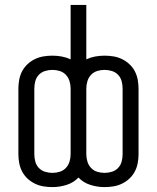

<svg xmlns="http://www.w3.org/2000/svg" viewBox="-20 -755 640 783"><path d="M194 8Q175 8 157 5Q139 2 122.5 -6Q106 -14 92.5 -26.5Q79 -39 70.5 -55Q62 -71 58.5 -89.5Q55 -108 55 -126V-394Q55 -412 58.5 -430.5Q62 -449 70.5 -465Q79 -481 92.5 -493.5Q106 -506 122.5 -514Q139 -522 157 -525Q175 -528 194 -528Q213 -528 232 -524.5Q251 -521 268 -513V-735H332V-513Q349 -521 368 -524.5Q387 -528 406 -528Q425 -528 443 -525Q461 -522 477.5 -514Q494 -506 507.5 -493.5Q521 -481 529.5 -465Q538 -449 541.5 -430.5Q545 -412 545 -394V-126Q545 -108 541.5 -89.5Q538 -71 529.5 -55Q521 -39 507.5 -26.5Q494 -14 477.5 -6Q461 2 443 5Q425 8 406 8Q377 8 348.5 -1Q320 -10 300 -31Q280 -10 251.5 -1Q223 8 194 8ZM194 -50Q209 -50 223.5 -54.5Q238 -59 248.5 -70Q259 -81 263.5 -96Q268 -111 268 -126V-394Q268 -409 263.5 -424Q259 -439 248.5 -450Q238 -461 223.5 -465.5Q209 -470 194 -470Q179 -470 164 -465.5Q149 -461 138.5 -450Q128 -439 124 -424Q120 -409 120 -394V-126Q120 -111 124 -96Q128 -81 138.5 -70Q149 -59 164 -54.5Q179 -50 194 -50ZM406 -50Q421 -50 436 -54.5Q451 -59 461.5 -70Q472 -81 476 -96Q480 -111 480 -126V-394Q480 -409 476 -424Q472 -439 461.5 -450Q451 -461 436 -465.5Q421 -470 406 -470Q391 -470 376.5 -465.5Q362 -461 351.5 -450Q341 -439 336.5 -424Q332 -409 332 -394V-126Q332 -111 336.5 -96Q341 -81 351.5 -70Q362 -59 376.5 -54.5Q391 -50 406 -50Z"/></svg>

Font: Iosevka SS04 Light Extended
Style: Regular
Weight: 300
Width: 7
Monospace: yes
Designer: Belleve Invis
Foundry: Belleve Invis
Version: Version 19.0.0; ttfautohint (v1.8.4)